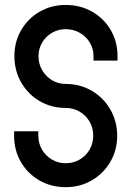

<svg xmlns="http://www.w3.org/2000/svg" viewBox="-20 -743 534 780"><path d="M37.3 -191.5V-209.7H135.7V-192Q135.7 -160.7 150.6 -135.2Q165.5 -109.7 191 -94.8Q216.4 -79.9 246.6 -79.9Q277.6 -79.9 303.2 -94.6Q328.9 -109.3 343.8 -134.9Q358.7 -160.5 358.7 -191.5Q358.7 -223.3 343.8 -249Q328.9 -274.7 303.2 -289.6Q277.6 -304.5 246.6 -304.5Q188.9 -304.5 141.3 -332.2Q93.8 -359.8 66.2 -408Q38.5 -456.3 38.5 -515.4Q38.5 -573.6 66.3 -621.1Q94 -668.5 141.4 -695.7Q188.9 -722.9 246.6 -722.9Q305.7 -722.9 353.9 -695.7Q402.1 -668.5 429.8 -621.1Q457.4 -573.6 457.4 -515.4V-496.9H359.9V-514.9Q359.9 -545 344.8 -570.1Q329.7 -595.2 303.9 -609.8Q278 -624.5 247.1 -624.5Q216.6 -624.5 191.4 -609.9Q166.2 -595.2 151.3 -570.1Q136.4 -545 136.4 -514.9Q136.4 -483.5 151.3 -457.9Q166.2 -432.3 191.4 -417.1Q216.6 -402 247.1 -402Q304.9 -402 352.6 -374.4Q400.3 -346.7 428.2 -298.2Q456.1 -249.7 456.1 -191.1Q456.1 -133.2 428.2 -85.5Q400.3 -37.8 352.6 -10.2Q304.9 17.4 247.1 17.4Q188 17.4 140.3 -9.9Q92.5 -37.3 64.9 -84.8Q37.3 -132.3 37.3 -191.5Z"/></svg>

Font: Lineal Thin
Style: Regular
Weight: 200
Designer: Created by Frank Adebiaye with contributions from Anton Moglia & Ariel Martín Pérez
Created by Frank ADEBIAYE with FontF
Foundry: Velvetyne Type Foundry
Version: Version 2.000;Glyphs 3.2 (3227)